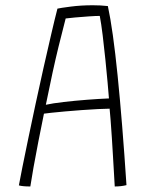

<svg xmlns="http://www.w3.org/2000/svg" viewBox="-20 -684 539 712"><path d="M92.5 7.5Q63.5 7.5 50 3.5Q54 -18 63 -63.8Q72 -109.5 84.8 -170.2Q97.5 -231 112 -298.8Q126.5 -366.5 141.5 -433Q156.5 -499.5 169.8 -556.5Q183 -613.5 193 -652Q203.5 -654.5 242 -659.5Q280.5 -664.5 324 -664.5Q337 -664.5 352.5 -663.8Q368 -663 380 -661.5Q399 -574 416.2 -403.2Q433.5 -232.5 449 2.5Q429.5 7.5 405.5 7.5Q404.5 -7 403 -35.8Q401.5 -64.5 399.2 -100.8Q397 -137 394.8 -173Q392.5 -209 390.2 -238Q388 -267 386.5 -281Q370.5 -281 343 -279.5Q315.5 -278 283.5 -275.8Q251.5 -273.5 221.5 -270.8Q191.5 -268 170 -265.8Q148.5 -263.5 143 -262.5Q132.5 -211 122.2 -158.8Q112 -106.5 104.2 -62.8Q96.5 -19 92.5 7.5ZM150 -295.5Q175 -301 216 -305.8Q257 -310.5 302 -314Q347 -317.5 384 -319Q382.5 -339 379 -378Q375.5 -417 370.8 -463.2Q366 -509.5 360.8 -552.8Q355.5 -596 350 -625Q335.5 -625 309.2 -623.2Q283 -621.5 258.5 -619.2Q234 -617 223.5 -615.5Q217.5 -594 197 -510.5Q176.5 -427 150 -295.5Z"/></svg>

Font: Grandstander Thin
Style: Regular
Weight: 100
Designer: Tyler Finck
Foundry: Etcetera Type Co
Version: Version 1.200; ttfautohint (v1.8.3)